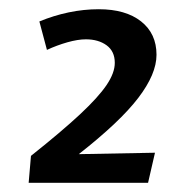

<svg xmlns="http://www.w3.org/2000/svg" viewBox="-20 -716 373 416"><path d="M42.1 -319.9 47.1 -378.3Q114.1 -431.6 153.6 -468.5Q193.2 -505.5 211 -531.9Q228.8 -558.3 228.7 -579.9Q228.7 -604.9 210.9 -617.9Q193.1 -630.8 166.1 -630.8Q148.8 -630.8 126.1 -624.4Q103.3 -617.9 81.7 -607.9L65.3 -669.5Q96.4 -682.4 128.9 -689.2Q161.4 -696 194 -696Q252.2 -696 285.6 -669.7Q319.1 -643.3 319.1 -597.3Q319.1 -555.6 279.6 -503.9Q240.2 -452.2 150.7 -382L315.8 -385.1L300.8 -319.9Z"/></svg>

Font: Ancizar Sans Thin
Style: Italic
Weight: 100
Italic angle: -4°
Designer: Cesar Puertas, Viviana Monsalve, Julian Moncada, Julian Prieto, Jose Castro, Mariel Hernandez, Felipe Aragon, Sara Alarc
Version: Version 8.100